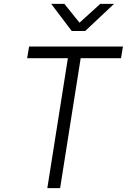

<svg xmlns="http://www.w3.org/2000/svg" viewBox="-20 -970 654 990"><path d="M224 0 330 -670H120L130 -730H614L604 -670H396L290 0ZM350 -810 244 -950H312L390 -853L497 -950H568L419 -810Z"/></svg>

Font: NKDuy Mono ExtraLight
Style: Italic
Weight: 200
Italic angle: -9°
Monospace: yes
Designer: NKDuy
Foundry: NKDuy
Version: Version 2.251; ttfautohint (v1.8.4.7-5d5b)